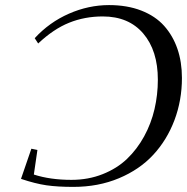

<svg xmlns="http://www.w3.org/2000/svg" viewBox="-20 -731 739 759"><path d="M63 -23.9 104 -143.1 127.9 -138.2 113.8 -41Q178.7 -20 262.2 -20Q329.1 -20 385.7 -42.5Q442.4 -64.9 482.2 -103Q522 -141.1 549.8 -191.9Q577.6 -242.7 590.8 -299.6Q604 -356.4 604 -416Q604 -530.8 546.4 -598.4Q488.8 -666 386.2 -666Q314.9 -666 253.2 -641.1Q191.4 -616.2 130.9 -559.1L117.2 -580.1Q175.3 -643.1 252.7 -677Q330.1 -710.9 411.1 -710.9Q482.9 -710.9 538.6 -689.2Q594.2 -667.5 628.9 -628.7Q663.6 -589.8 681.4 -537.8Q699.2 -485.8 699.2 -422.9Q699.2 -334.5 669.7 -256.1Q640.1 -177.7 585.9 -119.1Q531.7 -60.5 450.2 -26.4Q368.7 7.8 270 7.8Q207.5 7.8 163.6 1.5Q119.6 -4.9 63 -23.9Z"/></svg>

Font: Dehuti Alt
Style: Bold-Italic
Weight: 700
Version: Version 1.2